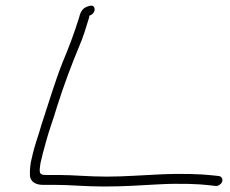

<svg xmlns="http://www.w3.org/2000/svg" viewBox="-20 -696 838 699"><path d="M92 -104C90 -93 90 -84 89 -76V-56C91 -35 109 -23 136 -23H182C237 -23 287 -17 359 -17C431 -17 486 -21 560 -25C635 -29 707 -26 738 -22L765 -19C770 -18 774 -20 779 -23C795 -33 792 -52 778 -55L750 -58C715 -62 644 -65 560 -61C493 -58 433 -53 367 -53C303 -53 246 -59 192 -59H146C136 -59 134 -60 129 -63C121 -67 126 -92 128 -105L136 -138C140 -151 143 -165 148 -182C159 -223 175 -264 188 -309C212 -385 241 -462 269 -529C285 -566 292 -593 304 -631L306 -640H308C332 -649 329 -683 304 -674C285 -669 274 -659 268 -632C249 -572 231 -524 207 -467C180 -398 155 -315 131 -242C121 -206 108 -172 100 -139Z"/></svg>

Font: Stray Cat
Style: UltExtObl
Weight: 400
Version: Version 1.0